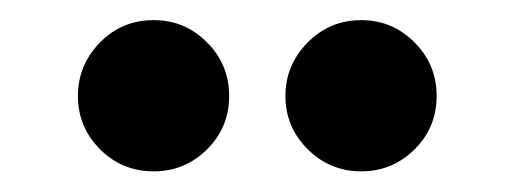

<svg xmlns="http://www.w3.org/2000/svg" viewBox="-20 -652 514 186"><path d="M330 -486Q299.5 -486 278 -507.5Q256.5 -529 256.5 -559Q256.5 -589 278 -610.8Q299.5 -632.5 330 -632.5Q360 -632.5 381.5 -611Q403 -589.5 403 -559Q403 -528.5 381.5 -507.2Q360 -486 330 -486ZM129 -486Q98 -486 76.8 -507.5Q55.5 -529 55.5 -559Q55.5 -589 76.8 -610.8Q98 -632.5 129 -632.5Q159 -632.5 180.5 -611Q202 -589.5 202 -559Q202 -528.5 180.5 -507.2Q159 -486 129 -486Z"/></svg>

Font: League Spartan Thin
Style: Bold
Weight: 700
Version: Version 2.002